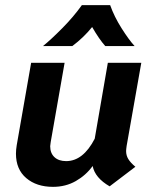

<svg xmlns="http://www.w3.org/2000/svg" viewBox="-20 -714 601 746"><path d="M470 -127Q470 -110 478.5 -96Q487 -82 506 -66L406 10Q349 -23 340 -69Q314 -33 274.5 -10.5Q235 12 186 12Q122 12 82 -22Q42 -56 42 -117Q42 -132 45 -150L101 -470H231L177 -162Q175 -150 175 -146Q175 -119 191.5 -103.5Q208 -88 237 -88Q303 -88 348 -175L399 -470H529L472 -147Q470 -133 470 -127ZM298 -694H408Q424 -649 452.5 -604Q481 -559 503 -535H389Q365 -562 338 -609Q305 -568 261 -535H147Q179 -561 222.5 -605Q266 -649 298 -694Z"/></svg>

Font: KoHo
Style: Bold Italic
Weight: 700
Italic angle: -10°
Version: Version 1.000; ttfautohint (v1.6)